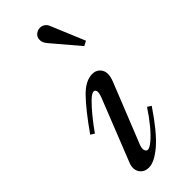

<svg xmlns="http://www.w3.org/2000/svg" viewBox="-242 -765 805 805"><g transform="rotate(-45 160.5 -362.0)"><path d="M106 7Q78 7 64.5 -13.5Q51 -34 62 -64L172 -341Q181 -365 178 -374Q175 -383 167 -383Q156 -383 135.5 -363Q115 -343 91 -313.5Q67 -284 46 -254L29 -265Q91 -353 133 -396Q175 -439 214 -439Q242 -439 255.5 -417Q269 -395 254 -356L148 -91Q139 -69 143.5 -59Q148 -49 155 -49Q166 -49 186 -65.5Q206 -82 230.5 -111.5Q255 -141 280 -179L297 -168Q233 -73 186 -33Q139 7 106 7ZM274 -545 173 -664Q159 -681 160 -696Q160 -712 171.5 -721.5Q183 -731 197 -731Q208 -731 217.5 -725Q227 -719 232 -707L295 -556Z"/></g></svg>

Font: Ibarra Real Nova Medium
Style: Italic
Weight: 500
Italic angle: -22°
Designer: Jose Maria Ribagorda & Octavio Pardo
Foundry: Octavio Pardo
Version: Version 2.000